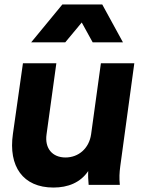

<svg xmlns="http://www.w3.org/2000/svg" viewBox="-20 -830 640 862"><path d="M220 12C285 12 341 -10 376 -62C375 -41 376 -22 378 0H518C515 -31 516 -54 520 -84L583 -546H433L389 -227C380 -164 333 -123 274 -123C215 -123 180 -164 189 -227L233 -546H83L38 -229C17 -83 83 12 220 12ZM120 -640H273L347 -729L396 -640H532L439 -810H260Z"/></svg>

Font: Mluvka ExtraBold
Style: Italic
Weight: 800
Italic angle: -8°
Designer: Modified by Jiří Krblich, Original typeface by Gumpita Rahayu
Foundry: Gumpita Rahayu & Jiří Krblich
Version: Version 2.000;Glyphs 3.1.1 (3134)